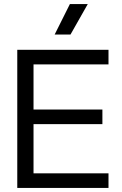

<svg xmlns="http://www.w3.org/2000/svg" viewBox="-20 -925 602 945"><path d="M65 -680H514V-608H145V-386H484V-314H145V-72H514V0H65ZM324 -905H412L327 -755H249Z"/></svg>

Font: CyStack Display
Style: Regular
Weight: 400
Designer: Weizhong Zhang
Foundry: 本地遙控
Version: Version 1.000;Glyphs 3.1.2 (3151)